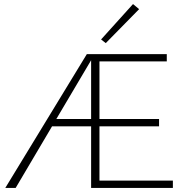

<svg xmlns="http://www.w3.org/2000/svg" viewBox="-20 -924 918 944"><path d="M664 -879 500 -712 477 -730 634 -904ZM469 -36H830V0H428V-303H236L57 0H6L407 -658H800V-622H469V-339H762V-303H469ZM257 -339H428V-628Z"/></svg>

Font: EauTest Light
Style: Regular
Weight: 300
Designer: Christian Thalmann (Catharsis Fonts)
Version: Version 0.001;PS 000.001;hotconv 1.0.88;makeotf.lib2.5.64775